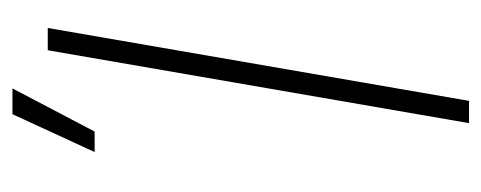

<svg xmlns="http://www.w3.org/2000/svg" viewBox="-264 -548 811 324"><g transform="rotate(-90 142.0 -385.5)"><path d="M257.3 -710.9 134.3 0H96.7L219.7 -710.9ZM47.9 -631.8 111.8 -770.5H155.3L82.5 -631.8Z"/></g></svg>

Font: Roboto Condensed ExtraLight
Style: Italic
Weight: 250
Italic angle: -12°
Designer: Christian Robertson
Foundry: Google
Version: Version 3.008; 2023